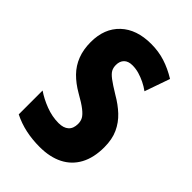

<svg xmlns="http://www.w3.org/2000/svg" viewBox="-175 -632 717 717"><g transform="rotate(45 183.5 -273.5)"><path d="M341 -160Q341 -105 320.5 -67Q300 -29 261.5 -9.5Q223 10 169 10Q130 10 95 2.5Q60 -5 28 -21V-147Q54 -129 88 -116Q122 -103 156 -103Q182 -103 196 -115.5Q210 -128 210 -153Q210 -167 204 -178Q198 -189 181 -202.5Q164 -216 130 -235Q97 -254 74 -277.5Q51 -301 39 -332Q27 -363 27 -402Q27 -474 71 -515.5Q115 -557 192 -557Q231 -557 265.5 -546Q300 -535 334 -514L299 -414Q284 -425 267.5 -433Q251 -441 234 -446Q217 -451 199 -451Q177 -451 165.5 -439.5Q154 -428 154 -408Q154 -394 159.5 -383.5Q165 -373 181.5 -360.5Q198 -348 231 -328Q264 -309 288.5 -286Q313 -263 327 -232.5Q341 -202 341 -160Z"/></g></svg>

Font: Noto Sans Display ExtraCondensed
Style: Regular
Weight: 400
Width: 2
Version: Version 2.003